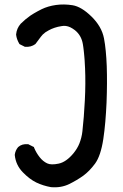

<svg xmlns="http://www.w3.org/2000/svg" viewBox="-20 -810 540 843"><path d="M203.6 11.7Q168.9 5.4 139.2 -8.8Q109.4 -23.4 80.1 -53.7Q49.3 -85.4 44.9 -128.9V-129.9V-130.9Q47.4 -149.4 59.1 -163.6L59.6 -164.1L60.1 -164.6Q76.7 -179.2 102.5 -176.8H104.5L106 -175.8L125.5 -166L128.9 -164.6L129.9 -161.1Q139.2 -138.7 154.3 -119.6Q168.5 -101.6 187 -92.8Q204.1 -84.5 237.5 -91.6Q271 -98.6 303.2 -137.7Q311 -147.5 317.6 -158.2Q324.2 -168.9 328.9 -180.9Q333.5 -192.9 336.9 -206.1Q340.3 -219.2 341.8 -233.4Q348.6 -293 352.5 -369.1Q356.4 -445.3 353.5 -509.8Q353 -519 352.5 -527.8Q352.1 -536.6 351.6 -544.9Q351.1 -553.2 350.3 -561Q349.6 -568.8 348.9 -576.2Q348.1 -583.5 347.4 -590.3Q346.7 -597.2 345.7 -603.8Q344.7 -610.4 343.8 -616.2Q337.4 -654.8 308.6 -677.7Q298.3 -685.5 288.6 -690.2Q278.8 -694.8 269.3 -696Q259.8 -697.3 250 -695.3Q233.9 -692.9 220 -688.2Q206.1 -683.6 193.8 -676.8Q186 -672.9 179.4 -668.2Q172.9 -663.6 168 -658.7Q163.1 -653.8 159.2 -648.4Q146.5 -630.9 136.7 -618.2L135.7 -617.2L134.8 -616.2Q125.5 -609.4 114.3 -606.4Q103 -603.5 90.8 -604.5H88.9L87.4 -605.5L67.9 -615.2L65.4 -616.7L64 -619.1Q53.2 -637.7 50.8 -657.2V-658.2V-659.2Q53.2 -685.5 70.8 -705.6V-706.1H71.3Q91.3 -726.1 113.8 -741.7Q121.1 -746.6 128.9 -751.2Q136.7 -755.9 145.3 -760.5Q153.8 -765.1 162.6 -769.5Q176.8 -776.4 192.4 -781Q208 -785.6 225.6 -788.1Q260.7 -793 298.3 -787.1Q337.4 -780.8 381.8 -737.3Q403.8 -715.8 417.5 -692.1Q431.2 -668.5 436.5 -642.1Q441.4 -616.7 444.3 -586.2Q447.3 -555.7 448.7 -519.5Q451.2 -447.3 447.8 -359.4Q445.8 -315.4 442.4 -275.6Q439 -235.8 433.6 -199.7Q422.4 -126 397.5 -91.8Q373 -58.6 345.7 -38.6Q318.4 -19 284.2 -2Q248 15.6 204.1 11.7Z"/></svg>

Font: NaikaiFont
Style: Bold
Weight: 700
Version: Version 1.89